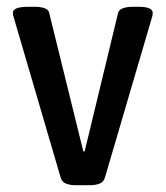

<svg xmlns="http://www.w3.org/2000/svg" viewBox="-20 -545 489 567"><path d="M204 2Q188 2 175.5 -2.5Q163 -7 159 -21L21 -492Q20 -495 19 -499Q18 -503 18 -507Q18 -525 63 -525H83Q99 -525 111 -521Q123 -517 125 -508L226 -98H230L329 -508Q332 -517 344 -521Q356 -525 372 -525H389Q431 -525 431 -507Q431 -499 428 -491L290 -21Q286 -7 273.5 -2.5Q261 2 245 2Z"/></svg>

Font: Asap Semi Condensed Medium
Style: Regular
Weight: 500
Width: 4
Designer: Pablo Cosgaya
Foundry: Omnibus-Type
Version: Version 3.001; ttfautohint (v1.8.4.7-5d5b)